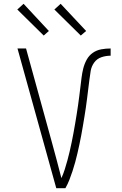

<svg xmlns="http://www.w3.org/2000/svg" viewBox="-20 -990 640 1010"><path d="M276 0 72 -735H117L252 -245Q265 -197 278 -149Q291 -101 303 -53Q313 -75 320.5 -98.5Q328 -122 334.5 -146Q341 -170 346.5 -193.5Q352 -217 357 -241.5Q362 -266 366.5 -290Q371 -314 375 -338Q379 -362 383 -386.5Q387 -411 390.5 -435.5Q394 -460 397 -484Q400 -508 403 -532.5Q406 -557 409 -581.5Q412 -606 418 -630Q424 -654 436 -676Q448 -698 468 -712Q488 -726 512.5 -730.5Q537 -735 562 -735V-697Q537 -697 513.5 -689Q490 -681 475.5 -661Q461 -641 457 -616.5Q453 -592 450 -568Q447 -544 444 -520Q441 -496 438 -471.5Q435 -447 431.5 -423Q428 -399 424 -375Q420 -351 416 -327Q412 -303 407.5 -279Q403 -255 398 -231.5Q393 -208 387.5 -184Q382 -160 375.5 -136.5Q369 -113 361.5 -90Q354 -67 345 -44Q336 -21 324 0ZM405 -803 266 -940 299 -970 433 -827ZM210 -803 71 -940 104 -970 237 -827Z"/></svg>

Font: Iosevka SS04 XLt Ex
Style: Regular
Weight: 200
Width: 7
Monospace: yes
Designer: Belleve Invis
Foundry: Belleve Invis
Version: Version 19.0.0; ttfautohint (v1.8.4)